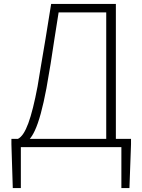

<svg xmlns="http://www.w3.org/2000/svg" viewBox="-20 -748 723 976"><path d="M86 208H45L38 -15V-42H646V-15L638 208H597V0H86ZM520 -685H278L257 -552Q238 -421 216 -299Q188 -150 157 -84Q132 -30 99 -17L71 -42Q100 -56 124 -121.5Q148 -187 171 -309L188 -412Q209 -532 240 -728H569V-25H520Z"/></svg>

Font: Merged Yaku Han JP ExtraLight
Style: Regular
Weight: 250
Designer: Ryoko NISHIZUKA 西塚涼子 (kana, bopomofo & ideographs); Paul D. Hunt (Latin, Greek & Cyrillic); Sandoll Communications 산돌커뮤니
Foundry: Adobe
Version: Version 2.004